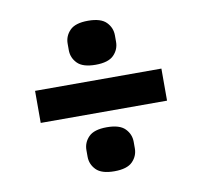

<svg xmlns="http://www.w3.org/2000/svg" viewBox="-67 -653 733 696"><g transform="rotate(-10 300.0 -305.0)"><path d="M67 -247V-365H532V-247ZM300 -28Q253 -28 233 -48.5Q213 -69 213 -97V-121Q213 -149 233 -169.5Q253 -190 300 -190Q347 -190 367 -169.5Q387 -149 387 -121V-97Q387 -69 367 -48.5Q347 -28 300 -28ZM300 -420Q253 -420 233 -440.5Q213 -461 213 -489V-513Q213 -541 233 -561.5Q253 -582 300 -582Q347 -582 367 -561.5Q387 -541 387 -513V-489Q387 -461 367 -440.5Q347 -420 300 -420Z"/></g></svg>

Font: IBM Plex Sans Arabic
Style: Bold
Weight: 700
Designer: Mike Abbink, Paul van der Laan, Pieter van Rosmalen, Wael Morcos, Khajak Apelian
Foundry: Bold Monday
Version: Version 1.2